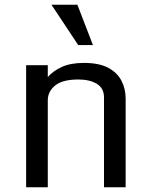

<svg xmlns="http://www.w3.org/2000/svg" viewBox="-20 -794 639 814"><path d="M90.8 -517.6H182.6V-467.3Q205.6 -493.7 242.7 -510.5Q279.8 -527.3 335.9 -527.3Q399.9 -527.3 438.7 -506.6Q477.5 -485.8 495.1 -451.4Q512.7 -417 512.7 -376V0H420.9V-381.3Q420.9 -419.9 390.6 -438.5Q360.4 -457 312.5 -457Q245.1 -457 213.9 -431.6Q182.6 -406.2 182.6 -368.7V0H90.8ZM308.1 -773.9 374 -603H311.5L198.2 -773.9Z"/></svg>

Font: Monda
Style: Regular
Weight: 400
Designer: Vernon Adams
Foundry: Vernon Adams
Version: Version 2.100; ttfautohint (v1.8.3)